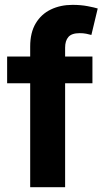

<svg xmlns="http://www.w3.org/2000/svg" viewBox="-20 -782 438 802"><path d="M366.1 -545.9V-434.3H9.8V-545.9ZM106.1 0V-587.8Q106.1 -646 129.3 -684.6Q152.4 -723.2 192.5 -742.4Q232.6 -761.7 283 -761.7Q317.7 -761.7 346.2 -756.2Q374.8 -750.7 388.2 -746.5L361.7 -636Q352.8 -638.7 340.2 -641.1Q327.6 -643.5 313 -643.5Q279.6 -643.5 265.8 -627.7Q252 -611.8 252 -583V0Z"/></svg>

Font: Inter Variable LoSnoCo
Style: Regular
Weight: 400
Designer: Rasmus Andersson
Foundry: rsms
Version: Version 4.000;git-a52131595; featfreeze: case,dlig,ss01,ss02